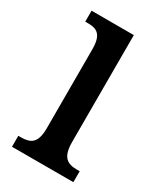

<svg xmlns="http://www.w3.org/2000/svg" viewBox="-143 -594 555 653"><g transform="rotate(30 134.0 -268.0)"><path d="M16 0H257V-43H247C209 -43 185 -55 185 -117V-536H19V-493H30C66 -493 87 -481 87 -423V-113C87 -54 63 -43 26 -43H16Z"/></g></svg>

Font: Noto Serif Khmer ExtraCondensed Medium
Style: Regular
Weight: 500
Width: 2
Designer: Danh Hong and the Monotype Design Team
Foundry: Monotype Imaging Inc.
Version: Version 2.004